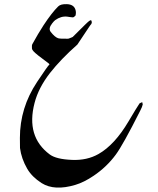

<svg xmlns="http://www.w3.org/2000/svg" viewBox="-20 -758 748 909"><path d="M255.4 -727.5Q267.6 -739.7 297.4 -738.3Q330.1 -736.8 337.4 -711.4Q341.3 -698.2 337.4 -684.1Q329.6 -675.3 323.7 -675.8Q319.8 -675.8 311.5 -677.2Q303.2 -678.7 298.3 -679.2Q269 -682.6 241.2 -662.6Q235.8 -658.7 227.1 -647.5Q207.5 -623 220.2 -606.9Q239.3 -582.5 254.9 -577.1Q263.2 -574.2 299.3 -574.7Q305.2 -574.7 307.6 -576.2Q311.5 -577.6 316.4 -579.6Q321.8 -582 324.2 -583Q378.4 -637.2 382.3 -640.6Q383.3 -641.1 393.6 -651.4Q401.9 -660.2 410.6 -662.6Q411.6 -663.1 413.6 -657.7Q414.6 -655.8 414.6 -652.8Q414.1 -650.4 414.1 -648.9Q414.1 -647.5 412.1 -644Q410.2 -641.6 409.2 -640.6Q408.2 -639.2 405.8 -636.2Q403.3 -632.8 402.8 -631.8Q402.8 -631.8 346.2 -546.9Q268.1 -478 216.8 -412.6Q162.1 -342.3 143.6 -270.5Q102.1 -111.3 215.3 -26.9Q246.1 -3.9 321.3 -1Q392.1 2 446.3 -28.8Q522.9 -72.3 588.4 -183.1Q628.9 -251.5 635.7 -260.7Q638.7 -264.6 641.1 -269L653.3 -274.4L655.8 -263.7Q653.8 -252.9 643.6 -233.4Q562 -71.3 527.8 -25.4Q484.9 32.7 423.3 74.2Q377.9 105 336.9 117.2Q237.8 147 177.2 108.9Q131.8 80.1 108.9 41Q81.1 -7.3 74.7 -57.1Q74.2 -61 74.2 -105Q74.2 -247.6 155.3 -369.6Q206.1 -446.3 213.9 -452.6V-454.1Q213.9 -455.6 201.7 -464.4Q150.9 -501.5 138.7 -515.1Q131.8 -522.5 131.3 -528.3Q129.9 -543.9 133.3 -549.3Q159.7 -597.7 186 -638.2Q225.6 -698.2 255.4 -727.5Z"/></svg>

Font: Urdu Khush Khati
Style: Regular
Weight: 400
Version: Version 001.500